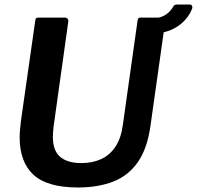

<svg xmlns="http://www.w3.org/2000/svg" viewBox="-20 -820 871 850"><path d="M646 -262Q632 -162 590 -102Q548 -42 481 -16Q414 10 325 10Q189 10 128 -46.5Q67 -103 67 -212Q67 -229 69 -248Q71 -267 73 -287L136 -728Q137 -737 140 -739.5Q143 -742 149 -742H268Q276 -742 280 -736Q284 -730 282 -722L217 -258Q216 -246 215 -235.5Q214 -225 214 -214Q214 -153 246.5 -125.5Q279 -98 340 -98Q389 -98 427.5 -115.5Q466 -133 491 -170.5Q516 -208 524 -268L589 -729Q591 -737 593 -739.5Q595 -742 602 -742H697Q704 -742 708 -736Q712 -730 711 -722L646 -262ZM820 -800Q828 -800 830.5 -793Q833 -786 829 -778Q816 -747 791 -723Q766 -699 732 -685.5Q698 -672 657 -672L661 -740Q691 -740 713 -754.5Q735 -769 747 -791Q750 -797 755 -798.5Q760 -800 765 -800Z"/></svg>

Font: Libre Franklin Thin SemiBold
Style: Italic
Weight: 600
Italic angle: -8°
Version: Version 3.000